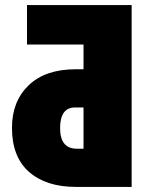

<svg xmlns="http://www.w3.org/2000/svg" viewBox="-20 -734 598 754"><path d="M278 0H497V-714H86V-559H308V-462H277Q158 -462 92.5 -399Q27 -336 27 -232Q27 -118 94 -59Q161 0 278 0ZM282 -150Q216 -150 216 -231Q216 -312 275 -312H308V-150Z"/></svg>

Font: Noto Sans Display SemiCondensed Black
Style: Regular
Weight: 900
Width: 4
Designer: Monotype Design Team
Foundry: Monotype Imaging Inc.
Version: Version 1.900